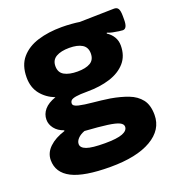

<svg xmlns="http://www.w3.org/2000/svg" viewBox="-134 -641 891 963"><g transform="rotate(-20 311.5 -159.5)"><path d="M293 212Q153 212 87.5 178.5Q22 145 22 78Q22 39 53 9.5Q84 -20 136 -36L137 -40Q105 -51 88 -73Q71 -95 71 -120Q71 -150 91 -173.5Q111 -197 152 -211Q106 -229 78 -264.5Q50 -300 50 -353Q50 -418 83.5 -457Q117 -496 173.5 -513.5Q230 -531 301 -531Q326 -531 352 -529Q378 -527 396 -524L577 -528Q595 -529 602 -517.5Q609 -506 609 -478V-458Q609 -411 585 -411Q580 -411 565 -413Q550 -415 533 -418.5Q516 -422 505 -427L503 -423Q524 -410 536.5 -389.5Q549 -369 549 -343Q549 -288 518 -252.5Q487 -217 433.5 -200Q380 -183 312 -183Q271 -183 251 -179.5Q231 -176 224.5 -169.5Q218 -163 218 -153Q218 -139 246.5 -132.5Q275 -126 318.5 -122Q362 -118 409 -111Q461 -102 501.5 -86.5Q542 -71 565.5 -41Q589 -11 589 42Q589 121 511 166.5Q433 212 293 212ZM301 -294Q345 -294 369.5 -308.5Q394 -323 394 -357Q394 -390 369.5 -405Q345 -420 301 -420Q257 -420 231 -405Q205 -390 205 -357Q205 -323 231 -308.5Q257 -294 301 -294ZM307 91Q372 91 401 79.5Q430 68 430 47Q430 33 412 24Q394 15 350.5 9Q307 3 231 -2Q207 7 194 21Q181 35 181 50Q181 70 209.5 80.5Q238 91 307 91Z"/></g></svg>

Font: Asap Semi Expanded ExtraBold
Style: Regular
Weight: 800
Width: 6
Designer: Pablo Cosgaya
Foundry: Omnibus-Type
Version: Version 3.001; ttfautohint (v1.8.4.7-5d5b)